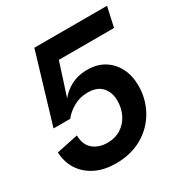

<svg xmlns="http://www.w3.org/2000/svg" viewBox="-163 -817 912 954"><g transform="rotate(-30 292.5 -339.5)"><path d="M231 11Q167 11 118 -12Q69 -35 39.5 -78Q10 -121 7 -181L131 -207Q132 -152 164.5 -125.5Q197 -99 246 -99Q290 -99 323 -120Q356 -141 374 -177Q392 -213 392 -256Q392 -304 365 -334.5Q338 -365 284 -365Q238 -365 201.5 -344Q165 -323 144 -295H48L166 -690H583L558 -577H186L261 -638L164 -337H148Q176 -397 224.5 -430.5Q273 -464 338 -464Q394 -464 434.5 -439Q475 -414 497.5 -370Q520 -326 520 -269Q520 -193 484 -128.5Q448 -64 383 -26.5Q318 11 231 11Z"/></g></svg>

Font: Radio Canada Big Medium
Style: Italic
Weight: 500
Italic angle: -12°
Designer: Étienne Aubert Bonn
Foundry: Coppers and Brasses
Version: Version 1.001